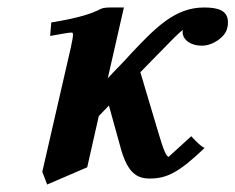

<svg xmlns="http://www.w3.org/2000/svg" viewBox="-20 -465 629 513"><path d="M587 -390C589 -396 589 -401 589 -406C589 -438 561 -445 525 -445C447 -445 395 -390 333 -325C311 -300 291 -281 268 -256L311 -445H274C259 -445 251 -443 243 -438C228 -431 198 -418 117 -405L114 -369C150 -375 162 -378 172 -378C174 -378 175 -376 175 -372C175 -366 173 -356 169 -337L93 -6L106 28L213 -18L244 -155L271 -183L304 -64C322 -3 346 12 380 12C426 12 458 -4 527 -70C519 -70 491 -101 491 -101C453 -66 430 -46 431 -46C424 -46 416 -67 403 -111L355 -272L397 -315C438 -357 460 -380 469 -385C468 -383 468 -381 468 -379C468 -361 486 -343 520 -343C549 -343 583 -367 587 -390Z"/></svg>

Font: Linux Libertine O
Style: Bold Italic
Weight: 700
Italic angle: -11.5°
Designer: Philipp H. Poll
Foundry: Philipp H. Poll
Version: Version 4.1.0